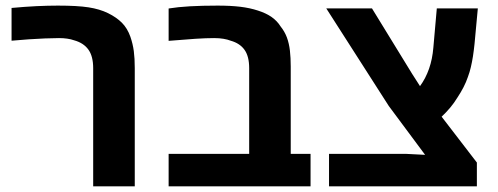

<svg xmlns="http://www.w3.org/2000/svg" viewBox="-20 -661 1768 681"><path d="M310.5 0V-419.4Q310.5 -461.4 293.5 -485.1Q276.4 -508.8 242.7 -518.1Q231.9 -522 218.5 -523.9Q205.1 -525.9 189.5 -525.9Q167.5 -525.9 139.4 -524.7Q111.3 -523.4 81.1 -521.5Q50.8 -519.5 21 -516.6V-632.8Q68.4 -637.2 109.4 -639.2Q150.4 -641.1 185.1 -641.1Q254.4 -641.1 293.9 -635Q333.5 -628.9 363.3 -614.3Q393.1 -599.6 412.4 -580.3Q431.6 -561 442.4 -530.8Q451.2 -505.4 454.6 -479.7Q458 -454.1 458 -419.4V0Z M578.1 0V-115.2H863.8V-419.4Q863.8 -460.9 847.4 -484.1Q831.1 -507.3 798.3 -516.6Q787.1 -521 772.5 -523.4Q757.8 -525.9 739.7 -525.9Q710.9 -525.9 672.9 -523.4Q634.8 -521 578.1 -516.1V-630.9Q610.4 -636.2 653.8 -638.7Q697.3 -641.1 752 -641.1Q797.9 -641.1 832.3 -637Q866.7 -632.8 895 -623.5Q923.8 -614.3 943.4 -600.6Q962.9 -586.9 975.1 -567.4Q989.7 -549.3 997.6 -528.1Q1005.4 -506.8 1008.3 -481.4Q1011.2 -456.1 1011.2 -425.3V-115.2H1081.5V0Z M1147 0V-115.2H1421.4L1487.8 -111.8L1358.9 -285.2L1137.2 -631.3H1299.3L1441.9 -398.9L1469.7 -355.5Q1489.7 -382.8 1501.7 -417Q1513.7 -451.2 1517.1 -492.7L1529.3 -631.3H1674.8L1663.1 -505.4Q1660.6 -481.4 1657.5 -461.2Q1654.3 -440.9 1650.1 -423.1Q1646 -405.3 1639.6 -388.2Q1633.3 -369.6 1624 -351.6Q1614.7 -333.5 1602.1 -314.5Q1590.8 -295.9 1576.7 -279.1Q1562.5 -262.2 1546.4 -247.1L1671.4 -84.5V0Z"/></svg>

Font: Wonky
Style: Regular
Weight: 400
Designer: Monotype Design Team
Foundry: Monotype Imaging Inc.
Version: Version 3.000